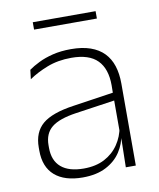

<svg xmlns="http://www.w3.org/2000/svg" viewBox="-75 -687 628 757"><g transform="rotate(-10 239.0 -308.5)"><path d="M369.5 0 372 -125 370 -131.5V-290L370.5 -328Q370.5 -394.5 337 -428.5Q303.5 -462.5 232.5 -462.5Q178.5 -462.5 135.2 -445.5Q92 -428.5 61 -407L65.5 -444Q82 -456 106.8 -468.2Q131.5 -480.5 164 -488.5Q196.5 -496.5 237 -496.5Q282 -496.5 314.8 -485Q347.5 -473.5 368.5 -451.8Q389.5 -430 399.5 -399Q409.5 -368 409.5 -328.5V0ZM196 10Q123.5 10 84.2 -24.2Q45 -58.5 45 -124V-136.5Q45 -197.5 83 -229.8Q121 -262 208 -274.5L379.5 -300L381.5 -269L213.5 -244.5Q145 -234.5 114.8 -210Q84.5 -185.5 84.5 -138.5V-128Q84.5 -77 115.5 -50.5Q146.5 -24 206 -24Q254.5 -24 289.2 -42.2Q324 -60.5 345.2 -91.8Q366.5 -123 373 -162L383.5 -131H374.5Q369.5 -94 348.5 -61.8Q327.5 -29.5 289.5 -9.8Q251.5 10 196 10ZM107.5 -597.5V-627H359V-597.5Z"/></g></svg>

Font: Anek Latin Medium ExtraLight
Style: Regular
Weight: 250
Version: Version 1.003